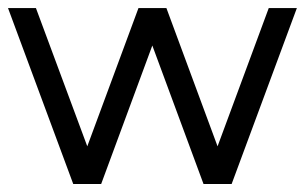

<svg xmlns="http://www.w3.org/2000/svg" viewBox="-20 -460 762 480"><path d="M722.2 -439.9 559.1 0H488.8L360.8 -346.2L232.9 0H163.1L0 -439.9H69.8L198.2 -94.2L326.2 -439.9H396L523.9 -94.2L651.9 -439.9Z"/></svg>

Font: Arcon-Regular
Style: Regular
Weight: 400
Designer: M. Zarth
Foundry: martin zarth - visuelle & digitale kommunikation
Version: Version 1.131;PS 001.131;hotconv 1.0.70;makeotf.lib2.5.58329